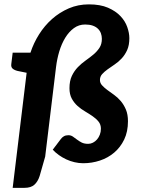

<svg xmlns="http://www.w3.org/2000/svg" viewBox="-20 -758 660 901"><path d="M397 -737.5Q450.5 -737.5 486.8 -721.8Q523 -706 545.2 -682.5Q567.5 -659 577.2 -631Q587 -603 587 -579Q587 -546 576.8 -523.2Q566.5 -500.5 551.2 -484Q536 -467.5 518 -455.5Q500 -443.5 484.8 -432.5Q469.5 -421.5 459.2 -410Q449 -398.5 449 -382.5Q449 -368.5 458.8 -357.8Q468.5 -347 483 -336.2Q497.5 -325.5 514.8 -313.2Q532 -301 546.5 -284Q561 -267 570.8 -244Q580.5 -221 580.5 -189Q580.5 -140 562.8 -103.2Q545 -66.5 515.8 -41.8Q486.5 -17 448.8 -4.5Q411 8 370.5 8Q350 8 329.8 3.2Q309.5 -1.5 290.8 -10.2Q272 -19 256 -30.5Q240 -42 227.5 -55.5L265 -105Q271 -113.5 279.8 -118.5Q288.5 -123.5 301 -123.5Q312.5 -123.5 321.8 -117.2Q331 -111 341 -103.2Q351 -95.5 363.2 -89.2Q375.5 -83 393.5 -83Q405.5 -83 416.2 -88.5Q427 -94 435.2 -103.5Q443.5 -113 448.5 -126Q453.5 -139 453.5 -154Q453.5 -173.5 442.5 -187.2Q431.5 -201 415.2 -212.2Q399 -223.5 379.8 -234.8Q360.5 -246 344.2 -260.5Q328 -275 317 -295Q306 -315 306 -344Q306 -378 317.2 -401.8Q328.5 -425.5 345.5 -443Q362.5 -460.5 382 -474.2Q401.5 -488 418.5 -502.2Q435.5 -516.5 446.8 -533.8Q458 -551 458 -575.5Q458 -589.5 453.5 -601.8Q449 -614 439.5 -623.2Q430 -632.5 415 -637.8Q400 -643 379.5 -643Q350 -643 326.8 -626Q303.5 -609 286.2 -580.8Q269 -552.5 258.2 -516.8Q247.5 -481 243 -443.5L192 -23L166 68Q157.5 94.5 141.2 109Q125 123.5 95 123.5H39.5L105 -416.5L63 -425Q48 -428.5 39.5 -435.8Q31 -443 33 -457.5L39.5 -511H123Q137.5 -555.5 163.2 -596.5Q189 -637.5 224.2 -668.8Q259.5 -700 303 -718.8Q346.5 -737.5 397 -737.5Z"/></svg>

Font: Lato Heavy
Style: Italic
Weight: 800
Italic angle: -7°
Designer: Lukasz Dziedzic
Foundry: tyPoland Lukasz Dziedzic
Version: Version 2.007; 2014-02-27